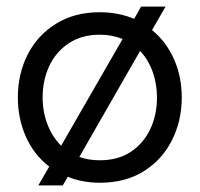

<svg xmlns="http://www.w3.org/2000/svg" viewBox="-20 -545 604 581"><path d="M96 16 129 -41Q83 -76 58.5 -131Q34 -186 34 -250Q34 -322 64 -380.5Q94 -439 150 -473.5Q206 -508 282 -508Q338 -508 386 -488L407 -525H481L440 -454Q483 -419 506.5 -366Q530 -313 530 -250Q530 -179 500 -120Q470 -61 414.5 -26.5Q359 8 282 8Q230 8 185 -10L170 16ZM109 -250Q109 -207 123.5 -169Q138 -131 165 -104L351 -427Q319 -440 282 -440Q227 -440 188 -414Q149 -388 129 -345Q109 -302 109 -250ZM282 -60Q338 -60 376.5 -86Q415 -112 435 -155Q455 -198 455 -250Q455 -291 442 -327.5Q429 -364 404 -391L220 -70Q248 -60 282 -60Z"/></svg>

Font: Questrial
Style: Regular
Weight: 400
Designer: Joe Prince, Laura Meseguer
Foundry: Joe Prince, Laura Meseguer
Version: Version 2.000; ttfautohint (v1.8.3)